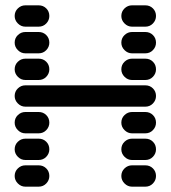

<svg xmlns="http://www.w3.org/2000/svg" viewBox="-20 -710 640 720"><path d="M435 -50Q435 -34 447 -22Q459 -10 475 -10H525Q542 -10 553.5 -22Q565 -34 565 -50Q565 -67 553.5 -78.5Q542 -90 525 -90H475Q459 -90 447 -78.5Q435 -67 435 -50ZM35 -50Q35 -34 47 -22Q59 -10 75 -10H125Q142 -10 153.5 -22Q165 -34 165 -50Q165 -67 153.5 -78.5Q142 -90 125 -90H75Q59 -90 47 -78.5Q35 -67 35 -50ZM435 -150Q435 -134 447 -122Q459 -110 475 -110H525Q542 -110 553.5 -122Q565 -134 565 -150Q565 -167 553.5 -178.5Q542 -190 525 -190H475Q459 -190 447 -178.5Q435 -167 435 -150ZM35 -150Q35 -134 47 -122Q59 -110 75 -110H125Q142 -110 153.5 -122Q165 -134 165 -150Q165 -167 153.5 -178.5Q142 -190 125 -190H75Q59 -190 47 -178.5Q35 -167 35 -150ZM435 -250Q435 -234 447 -222Q459 -210 475 -210H525Q542 -210 553.5 -222Q565 -234 565 -250Q565 -267 553.5 -278.5Q542 -290 525 -290H475Q459 -290 447 -278.5Q435 -267 435 -250ZM35 -250Q35 -234 47 -222Q59 -210 75 -210H125Q142 -210 153.5 -222Q165 -234 165 -250Q165 -267 153.5 -278.5Q142 -290 125 -290H75Q59 -290 47 -278.5Q35 -267 35 -250ZM35 -350Q35 -334 47 -322Q59 -310 75 -310H525Q542 -310 553.5 -322Q565 -334 565 -350Q565 -367 553.5 -378.5Q542 -390 525 -390H75Q59 -390 47 -378.5Q35 -367 35 -350ZM435 -450Q435 -434 447 -422Q459 -410 475 -410H525Q542 -410 553.5 -422Q565 -434 565 -450Q565 -467 553.5 -478.5Q542 -490 525 -490H475Q459 -490 447 -478.5Q435 -467 435 -450ZM35 -450Q35 -434 47 -422Q59 -410 75 -410H125Q142 -410 153.5 -422Q165 -434 165 -450Q165 -467 153.5 -478.5Q142 -490 125 -490H75Q59 -490 47 -478.5Q35 -467 35 -450ZM435 -550Q435 -534 447 -522Q459 -510 475 -510H525Q542 -510 553.5 -522Q565 -534 565 -550Q565 -567 553.5 -578.5Q542 -590 525 -590H475Q459 -590 447 -578.5Q435 -567 435 -550ZM35 -550Q35 -534 47 -522Q59 -510 75 -510H125Q142 -510 153.5 -522Q165 -534 165 -550Q165 -567 153.5 -578.5Q142 -590 125 -590H75Q59 -590 47 -578.5Q35 -567 35 -550ZM435 -650Q435 -634 447 -622Q459 -610 475 -610H525Q542 -610 553.5 -622Q565 -634 565 -650Q565 -667 553.5 -678.5Q542 -690 525 -690H475Q459 -690 447 -678.5Q435 -667 435 -650ZM35 -650Q35 -634 47 -622Q59 -610 75 -610H125Q142 -610 153.5 -622Q165 -634 165 -650Q165 -667 153.5 -678.5Q142 -690 125 -690H75Q59 -690 47 -678.5Q35 -667 35 -650Z"/></svg>

Font: Matrix Sans Raster
Style: Regular
Weight: 400
Designer: Brad Neil
Version: Version 1.100